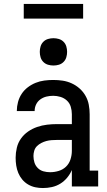

<svg xmlns="http://www.w3.org/2000/svg" viewBox="-20 -942 540 970"><path d="M197 8Q177 8 158 4Q139 0 122 -10Q105 -20 92.5 -35Q80 -50 72.5 -68Q65 -86 62 -105.5Q59 -125 59 -145Q59 -170 65 -195.5Q71 -221 86 -242Q101 -263 122 -277.5Q143 -292 167.5 -300.5Q192 -309 217.5 -312Q243 -315 268 -315H343V-365Q343 -384 337.5 -402.5Q332 -421 318 -434Q304 -447 285.5 -452.5Q267 -458 249 -458Q231 -458 214.5 -454Q198 -450 184 -440Q170 -430 162.5 -414.5Q155 -399 155 -381Q155 -381 155 -381Q155 -381 155 -381H65Q65 -381 65 -381.5Q65 -382 65 -382Q65 -404 71 -426.5Q77 -449 89.5 -468Q102 -487 120.5 -501Q139 -515 160 -523.5Q181 -532 203.5 -535Q226 -538 249 -538Q273 -538 296.5 -534.5Q320 -531 342 -521Q364 -511 382 -495Q400 -479 412 -458Q424 -437 428.5 -413Q433 -389 433 -365V-80H476V0H343V-83Q334 -62 319 -44Q304 -26 284.5 -14Q265 -2 242.5 3Q220 8 197 8ZM233 -72Q255 -72 276.5 -78.5Q298 -85 313.5 -100Q329 -115 336 -136.5Q343 -158 343 -180V-235H268Q255 -235 241 -234Q227 -233 214 -229.5Q201 -226 188.5 -219.5Q176 -213 166.5 -203.5Q157 -194 153 -180.5Q149 -167 149 -154Q149 -137 154 -121Q159 -105 171 -93Q183 -81 199.5 -76.5Q216 -72 233 -72ZM250 -611Q236 -611 222.5 -615Q209 -619 199 -629Q189 -639 185 -652.5Q181 -666 181 -680Q181 -694 185 -707.5Q189 -721 199 -731Q209 -741 222.5 -745Q236 -749 250 -749Q264 -749 277.5 -745Q291 -741 301 -731Q311 -721 315 -707.5Q319 -694 319 -680Q319 -666 315 -652.5Q311 -639 301 -629Q291 -619 277.5 -615Q264 -611 250 -611ZM100 -848V-922H400V-848Z"/></svg>

Font: Iosevka Slab Medium
Style: Regular
Weight: 500
Monospace: yes
Designer: Belleve Invis
Foundry: Belleve Invis
Version: Version 11.1.1; ttfautohint (v1.8.3)